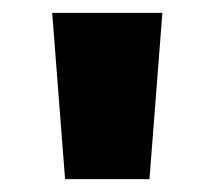

<svg xmlns="http://www.w3.org/2000/svg" viewBox="-20 -911 333 298"><path d="M81 -633 61 -891H232L212 -633Z"/></svg>

Font: Noto Sans Kannada UI Condensed Black
Style: Regular
Weight: 900
Width: 3
Designer: Jelle Bosma - Monotype Design Team
Foundry: Monotype Imaging Inc.
Version: Version 2.005; ttfautohint (v1.8.4.7-5d5b)